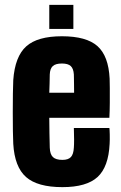

<svg xmlns="http://www.w3.org/2000/svg" viewBox="-20 -759 499 789"><path d="M236.5 10Q134 10 87 -31.5Q40 -73 34.5 -168Q33.5 -185 33 -220.2Q32.5 -255.5 32.5 -297Q32.5 -338.5 33 -375Q33.5 -411.5 34.5 -430Q41.5 -527 87.8 -568.5Q134 -610 234.5 -610Q335 -610 380.5 -569.5Q426 -529 430.5 -436Q431 -425 431.2 -397.2Q431.5 -369.5 431.2 -336.2Q431 -303 429.5 -275H182.5Q182.5 -243 183.2 -211.8Q184 -180.5 184.5 -152Q185.5 -125 197.5 -113.5Q209.5 -102 236.5 -102Q260.5 -102 271.2 -113.5Q282 -125 283.5 -152Q284.5 -164 284.5 -185.5Q284.5 -207 283.5 -233H429.5Q430.5 -228 431 -206.2Q431.5 -184.5 430.5 -168Q426 -73 380.8 -31.5Q335.5 10 236.5 10ZM182.5 -378H284.5Q284.5 -396 284.2 -412Q284 -428 283.8 -439Q283.5 -450 283.5 -453Q282 -477 270.8 -487.5Q259.5 -498 234.5 -498Q208.5 -498 197 -487.5Q185.5 -477 184.5 -453Q184 -435 183.8 -416.2Q183.5 -397.5 182.5 -378ZM182.5 -640V-739H281.5V-640Z"/></svg>

Font: Big Shoulders Display Thin Black
Style: Regular
Weight: 900
Version: Version 2.002